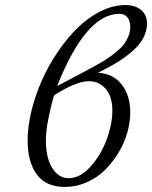

<svg xmlns="http://www.w3.org/2000/svg" viewBox="-20 -718 594 750"><path d="M203.1 -381.8 257.8 -410.6 310.5 -438.5 358.4 -464.4Q384.8 -479.5 401.9 -491Q418.9 -502.4 437 -517.6Q455.1 -532.7 465.3 -546.9Q475.6 -561 482.2 -578.1Q488.8 -595.2 488.8 -613.8Q488.8 -636.7 477.5 -650.4Q466.3 -664.1 446.8 -664.1Q315.4 -664.1 203.1 -381.8ZM87.9 -168.9Q87.9 -223.1 102.8 -284.4Q117.7 -345.7 143.6 -404.1Q169.4 -462.4 206.1 -516.1Q242.7 -569.8 283.9 -610.1Q325.2 -650.4 373.8 -674.3Q422.4 -698.2 469.2 -698.2Q508.3 -698.2 531.2 -679Q554.2 -659.7 554.2 -627Q554.2 -571.8 504.9 -525.1Q455.6 -478.5 362.8 -434.1Q423.8 -429.7 456.3 -386.7Q488.8 -343.8 488.8 -278.8Q488.8 -240.2 477.1 -199.2Q465.3 -158.2 442.4 -120.6Q419.4 -83 389.2 -53.2Q358.9 -23.4 318.1 -5.6Q277.3 12.2 232.9 12.2Q159.2 12.2 123.5 -36.9Q87.9 -85.9 87.9 -168.9ZM248 -22Q292.5 -22 333.3 -66.9Q374 -111.8 396.5 -172.6Q418.9 -233.4 418.9 -286.1Q418.9 -340.3 393.1 -370.6Q367.2 -400.9 327.1 -400.9Q278.3 -400.9 191.9 -346.2L189.5 -339.4L184.6 -322.3L178.7 -298.8Q175.3 -284.7 171.9 -268.8Q168.5 -252.9 165.5 -236.3Q162.6 -219.7 160.9 -201.9Q159.2 -184.1 159.2 -168.9Q159.2 -101.6 184.1 -61.8Q209 -22 248 -22Z"/></svg>

Font: Linux Libertine G
Style: Italic
Weight: 400
Italic angle: -12°
Designer: Philipp H. Poll
Foundry: Philipp H. Poll
Version: Version 5.1.3